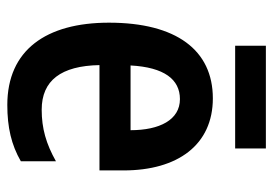

<svg xmlns="http://www.w3.org/2000/svg" viewBox="-131 -606 747 525"><g transform="rotate(90 242.5 -343.5)"><path d="M386 -697H105V-613H386ZM249 -552C117 -552 42 -452 42 -268C42 -96 117 10 267 10C328 10 376 -1 421 -27V-123C373 -96 331 -84 280 -84C200 -84 160 -137 158 -242H446V-308C446 -456 376 -552 249 -552ZM251 -462C308 -462 336 -406 336 -327H159C164 -419 197 -462 251 -462Z"/></g></svg>

Font: Noto Sans Khmer Condensed SemiBold
Style: Regular
Weight: 600
Width: 3
Designer: Danh Hong and the Monotype Design Team
Foundry: Monotype Imaging Inc.
Version: Version 2.004